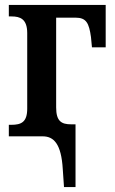

<svg xmlns="http://www.w3.org/2000/svg" viewBox="-20 -556 468 783"><path d="M241 207H288V-49H270C230 -49 209 -62 209 -118V-484H288C332 -484 343 -462 351 -405L355 -363H411V-536H16V-489H27C62 -489 91 -479 91 -421V-113C91 -58 67 -47 26 -47H16V0H154C199 0 230 30 236 134Z"/></svg>

Font: Noto Serif Condensed Semi
Style: Regular
Weight: 600
Width: 3
Designer: Monotype Design Team
Foundry: Monotype Imaging Inc.
Version: Version 1.002